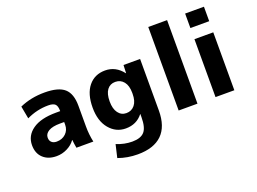

<svg xmlns="http://www.w3.org/2000/svg" viewBox="-136 -1070 2167 1620"><g transform="rotate(-20 947.5 -260.0)"><path d="M291 -530Q416 -530 469.5 -482.5Q523 -435 523 -327V-140Q523 -68 538 0H386Q378 -45 376 -73H374Q347 -35 301.5 -12.5Q256 10 206 10Q131 10 86 -32Q41 -74 41 -147Q41 -233 114.5 -285Q188 -337 326 -337H363V-339Q363 -383 345.5 -400Q328 -417 284 -417Q182 -417 89 -372L68 -485Q169 -530 291 -530ZM187 -162Q187 -135 203.5 -120Q220 -105 248 -105Q298 -105 330.5 -136Q363 -167 363 -215V-239H326Q258 -239 222.5 -218Q187 -197 187 -162Z M835 -530Q930 -530 993 -448H995L998 -520H1147V-57Q1147 86 1073 158Q999 230 855 230Q763 230 680 200L707 84Q777 113 848 113Q924 113 957 75.5Q990 38 990 -55V-83H989Q932 -10 835 -10Q747 -10 688.5 -80Q630 -150 630 -270Q630 -394 685.5 -462Q741 -530 835 -530ZM783 -270Q783 -204 810.5 -167Q838 -130 883 -130Q930 -130 958.5 -165Q987 -200 987 -265V-275Q987 -339 958.5 -374.5Q930 -410 883 -410Q836 -410 809.5 -374.5Q783 -339 783 -270Z M1304 0V-750H1473V0Z M1635 -620V-750H1804V-620ZM1635 0V-520H1804V0Z"/></g></svg>

Font: Mplus 1p ExtraBold
Style: Regular
Weight: 800
Version: Version 1.061